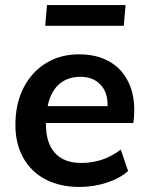

<svg xmlns="http://www.w3.org/2000/svg" viewBox="-20 -733 588 760"><path d="M487 -56Q453 -26 401.5 -9.5Q350 7 295 7Q217 7 160 -23Q103 -53 72 -108.5Q41 -164 41 -239Q41 -322 73 -385Q105 -448 162 -483Q219 -518 293 -518Q366 -518 418 -486.5Q470 -455 494.5 -394Q519 -333 508 -246H150L155 -313H440L405 -295Q411 -360 381 -394.5Q351 -429 299 -429Q233 -429 197.5 -382Q162 -335 162 -240Q162 -167 197.5 -127.5Q233 -88 302 -88Q345 -88 384 -101Q423 -114 458 -141ZM159 -631 166 -713H477L470 -631Z"/></svg>

Font: Muli
Style: Bold Italic
Weight: 700
Italic angle: -4.541°
Designer: Vernon Adams
Foundry: Vernon Adams
Version: Version 2.100; ttfautohint (v1.8.1.43-b0c9)